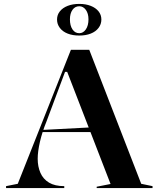

<svg xmlns="http://www.w3.org/2000/svg" viewBox="-20 -963 812 983"><path d="M11 0V-10L71 -22L343 -708H437L703 -22L761 -10V0H475V-7L546 -21L324 -595H313L218 -341Q196 -287 184.5 -237Q173 -187 173 -150Q173 -110 187 -78Q201 -46 231 -28Q261 -10 309 -10V0ZM182 -287V-297L449 -311V-287ZM386 -943Q419 -943 444.5 -933Q470 -923 484.5 -905Q499 -887 499 -863Q499 -839 484.5 -820Q470 -801 444.5 -791Q419 -781 386 -781Q352 -781 326.5 -791Q301 -801 286.5 -820Q272 -839 272 -863Q272 -887 286.5 -905Q301 -923 326.5 -933Q352 -943 386 -943ZM386 -931Q364 -931 351 -912.5Q338 -894 338 -864Q338 -832 351 -812.5Q364 -793 386 -793Q406 -793 419.5 -812.5Q433 -832 433 -864Q433 -894 419.5 -912.5Q406 -931 386 -931Z"/></svg>

Font: Kalnia Medium
Style: Regular
Weight: 500
Designer: Frida Medrano
Foundry: Frida Medrano
Version: Version 1.105